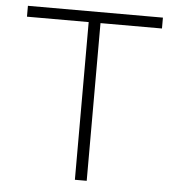

<svg xmlns="http://www.w3.org/2000/svg" viewBox="-52 -761 741 809"><g transform="rotate(5 319.0 -356.5)"><path d="M294.5 0V-667H33.5V-713H604.5V-667H344.5V0Z"/></g></svg>

Font: Commissioner ExtraLight
Style: Regular
Weight: 200
Designer: Kostas Bartsokas
Foundry: Kostas Bartsokas
Version: Version 1.000; ttfautohint (v1.8.3)